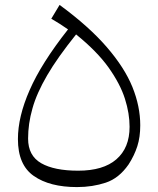

<svg xmlns="http://www.w3.org/2000/svg" viewBox="-20 -751 643 781"><path d="M550.5 -241.4C550.5 -292.4 540 -344.3 518.6 -397.1C497.1 -450 462.4 -503.8 414.3 -559.5C366.2 -615.2 302.4 -672.4 222.4 -731L188.6 -674.8C201.9 -666.7 213.8 -659.5 224.8 -652.9C235.2 -645.7 245.7 -638.6 256.7 -631.4C183.8 -539 131.9 -456.7 100.5 -384.3C68.6 -311.9 52.9 -245.7 52.9 -185.2C52.9 -115.2 74.3 -65.2 117.6 -35.2C160.5 -5.2 219 10 293.3 10C335.7 10 374.8 3.8 410.5 -8.1C446.2 -20 476.7 -44.3 502.9 -81.9C518.6 -106.2 530.5 -131 538.6 -156.2C546.7 -181.4 550.5 -209.5 550.5 -241.4ZM289.5 -611C346.2 -565.2 390 -520.5 421.4 -476.7C452.9 -432.4 475.2 -390 488.1 -349.5C501 -309 507.1 -271 507.1 -235.2C507.1 -177.6 489 -133.8 453.3 -102.9C417.6 -71.9 365.7 -56.7 298.1 -56.7C233.3 -56.7 183.3 -66.7 147.6 -87.1C111.9 -107.6 94.3 -141 94.3 -187.1C94.3 -227.6 100 -268.1 111.9 -309.5C123.3 -351 143.3 -395.7 171.9 -444.8C200 -493.3 239.5 -548.6 289.5 -611Z"/></svg>

Font: Pinar Light
Style: Regular
Weight: 300
Designer: Amin Abedi
Version: Version 2.00;September 9, 2021;FontCreator 13.0.0.2683 64-bi